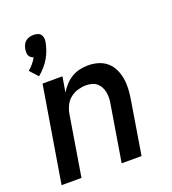

<svg xmlns="http://www.w3.org/2000/svg" viewBox="-139 -874 878 979"><g transform="rotate(-20 300.0 -384.5)"><path d="M27 0 113 -520H221L207 -437Q219 -457 235.5 -475Q252 -493 273 -505.5Q294 -518 317 -523Q340 -528 362 -528Q391 -528 417.5 -520Q444 -512 464 -494.5Q484 -477 495.5 -452.5Q507 -428 511.5 -401Q516 -374 514.5 -345.5Q513 -317 508 -288L461 0H353L403 -303Q406 -319 406.5 -335Q407 -351 404 -366.5Q401 -382 394 -395.5Q387 -409 375.5 -418.5Q364 -428 349 -432Q334 -436 317 -436Q296 -436 273.5 -429.5Q251 -423 232.5 -408.5Q214 -394 203.5 -372.5Q193 -351 189 -329L135 0ZM109 -561 69 -605Q84 -617 95.5 -631Q107 -645 116 -661Q108 -664 101.5 -669Q95 -674 92 -681.5Q89 -689 89 -697.5Q89 -706 90 -714Q92 -725 96.5 -736Q101 -747 110.5 -755Q120 -763 131.5 -766Q143 -769 154 -769Q165 -769 175.5 -766Q186 -763 192.5 -755Q199 -747 200.5 -736Q202 -725 200 -714Q196 -693 188.5 -671.5Q181 -650 169.5 -630.5Q158 -611 142.5 -593.5Q127 -576 109 -561Z"/></g></svg>

Font: Iosevka SmBd Ex Obl
Style: Regular
Weight: 600
Width: 7
Italic angle: -9°
Monospace: yes
Designer: Belleve Invis
Foundry: Belleve Invis
Version: Version 32.5.0; ttfautohint (v1.8.4)